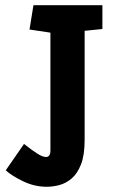

<svg xmlns="http://www.w3.org/2000/svg" viewBox="-20 -711 437 735"><path d="M159 4Q112 4 68.5 -17Q25 -38 2 -59L72 -160Q101 -137 122 -123.5Q143 -110 156 -110Q164 -110 168.5 -116Q173 -122 173 -136V-586L93 -598L108 -691H372V-600L304 -593V-175Q304 -117 290 -81.5Q276 -46 254 -27.5Q232 -9 207 -2.5Q182 4 159 4Z"/></svg>

Font: Kreon
Style: Bold
Weight: 700
Designer: Julia Petretta
Foundry: Julia Petretta and Eli Heuer
Version: Version 2.002